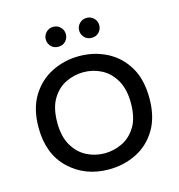

<svg xmlns="http://www.w3.org/2000/svg" viewBox="-108 -819 859 922"><g transform="rotate(-15 321.5 -358.5)"><path d="M46 0ZM46 0ZM322 7Q204 7 125 -68Q46 -143 46 -274Q46 -368 84.5 -430.5Q123 -493 186 -524.5Q249 -556 322 -556Q396 -556 458.5 -524.5Q521 -493 559 -430.5Q597 -368 597 -274Q597 -180 559 -117.5Q521 -55 458 -24Q395 7 322 7ZM322 -73Q366 -73 408 -92.5Q450 -112 477.5 -156Q505 -200 505 -274Q505 -343 479 -388Q453 -433 411.5 -454.5Q370 -476 322 -476Q277 -476 235 -456Q193 -436 166 -391.5Q139 -347 139 -274Q139 -205 165 -160.5Q191 -116 232.5 -94.5Q274 -73 322 -73ZM239 -625Q216 -625 202.5 -640Q189 -655 189 -674Q189 -695 203.5 -709.5Q218 -724 239 -724Q260 -724 274.5 -709.5Q289 -695 289 -674Q289 -655 275.5 -640Q262 -625 239 -625ZM405 -625Q382 -625 368.5 -640Q355 -655 355 -674Q355 -695 369.5 -709.5Q384 -724 405 -724Q426 -724 440.5 -709.5Q455 -695 455 -674Q455 -655 441.5 -640Q428 -625 405 -625Z"/></g></svg>

Font: Ulagadi Sans
Style: Regular
Weight: 400
Designer: Ninad Kale (Devanagari), Jonny Pinhorn (Latin)
Foundry: Indian Type Foundry
Version: Version 3.01;March 29, 2020;FontCreator 12.0.0.2522 64-bit; 